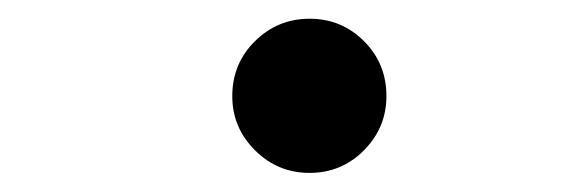

<svg xmlns="http://www.w3.org/2000/svg" viewBox="-20 -459 626 205"><path d="M310.5 -274.4Q276.4 -274.4 252.2 -298.6Q228 -322.8 228 -356.4Q228 -391.1 252.2 -415Q276.4 -439 310.5 -439Q344.7 -439 368.7 -415Q392.6 -391.1 392.6 -356.4Q392.6 -322.8 368.7 -298.6Q344.7 -274.4 310.5 -274.4Z"/></svg>

Font: Cascadia Mono NF SemiBold
Style: Italic
Weight: 600
Italic angle: -10°
Monospace: yes
Designer: Aaron Bell
Foundry: Saja Typeworks
Version: Version 2404.023; ttfautohint (v1.8.4)